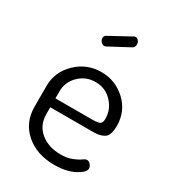

<svg xmlns="http://www.w3.org/2000/svg" viewBox="-174 -795 805 897"><g transform="rotate(30 229.0 -347.0)"><path d="M302 -651 195 -594Q190 -591 185 -591Q175 -591 167 -599.5Q159 -608 159 -619Q159 -632 170 -637L282 -698Q285 -701 290 -701Q301 -701 307.5 -692.5Q314 -684 314 -673Q314 -657 302 -651ZM236 -479Q312 -479 367.5 -427Q423 -375 423 -297Q423 -269 416.5 -252Q410 -235 395.5 -228Q381 -221 369 -219Q357 -217 336 -217H110V-180Q110 -121 152.5 -85.5Q195 -50 262 -50Q296 -50 321.5 -60Q347 -70 360.5 -80Q374 -90 382 -90Q393 -90 401.5 -79.5Q410 -69 410 -59Q410 -38 367 -15.5Q324 7 260 7Q165 7 105 -45.5Q45 -98 45 -183V-295Q45 -370 101 -424.5Q157 -479 236 -479ZM110 -265H310Q340 -265 350 -271.5Q360 -278 360 -299Q360 -349 324.5 -387Q289 -425 235 -425Q183 -425 146.5 -389Q110 -353 110 -303Z"/></g></svg>

Font: Dosis
Style: Book
Weight: 400
Designer: EdgarTolentino, PabloImpallari, IginoMarini
Foundry: EdgarTolentino, PabloImpallari, IginoMarini
Version: Version 1.007